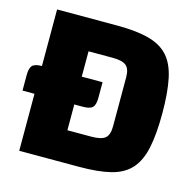

<svg xmlns="http://www.w3.org/2000/svg" viewBox="-94 -723 837 820"><g transform="rotate(15 324.0 -312.5)"><path d="M60 -625H325Q410 -625 465 -610.5Q520 -596 551.5 -561.5Q583 -527 596 -466Q609 -405 609 -312Q609 -220 596 -159Q583 -98 551.5 -63Q520 -28 465 -14Q410 0 325 0H60ZM236 -487V-138H342Q386 -138 403 -152.5Q420 -167 420 -204V-421Q420 -458 403 -472.5Q386 -487 342 -487ZM7 -321Q7 -352 18.5 -363.5Q30 -375 61 -375H328V-306Q328 -275 316.5 -263.5Q305 -252 274 -252H7Z"/></g></svg>

Font: Changa
Style: Bold
Weight: 700
Designer: Eduardo Rodriguez Tunni
Foundry: Eduardo Rodriguez Tunni
Version: Version 3.002; ttfautohint (v1.8.2)